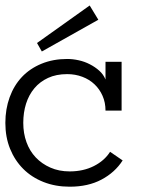

<svg xmlns="http://www.w3.org/2000/svg" viewBox="-20 -686 586 717"><path d="M438 -86.9Q409.2 -42 359.1 -15.4Q309.1 11.2 240.2 11.2Q187 11.2 142.6 -6.3Q98.1 -23.9 66.7 -55.4Q35.2 -86.9 17.6 -130.4Q0 -173.8 0 -227.1Q0 -278.8 16.1 -323Q32.2 -367.2 62 -398.7Q91.8 -430.2 135 -448Q178.2 -465.8 231 -465.8Q252 -465.8 273.9 -460.9Q295.9 -456.1 315.4 -446Q335 -436 350.6 -422.1Q366.2 -408.2 374 -389.2V-455.1H434.1V-272.9H374Q374 -303.2 363 -328.1Q352.1 -353 333 -371.1Q314 -389.2 287.6 -399.2Q261.2 -409.2 231 -409.2Q189.9 -409.2 159.4 -395Q128.9 -380.9 108.4 -356.4Q87.9 -332 77.4 -299.1Q66.9 -266.1 66.9 -227.1Q66.9 -188 78.9 -155Q90.8 -122.1 113.5 -98.1Q136.2 -74.2 168.2 -60.1Q200.2 -45.9 240.2 -45.9Q291 -45.9 330.6 -65.9Q370.1 -85.9 391.1 -119.1ZM347.2 -612.3 136.2 -493.7 118.2 -525.4 314.9 -665.5Z"/></svg>

Font: Anonymous Pro
Style: Regular
Weight: 400
Monospace: yes
Designer: Mark Simonson
Version: Version 1.003